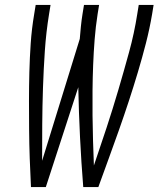

<svg xmlns="http://www.w3.org/2000/svg" viewBox="-20 -755 640 775"><path d="M105 0Q102 -58 100 -115.5Q98 -173 97.5 -231Q97 -289 97 -347Q97 -405 98.5 -463.5Q100 -522 104 -580.5Q108 -639 118 -698L124 -735H184L178 -698Q166 -624 161 -549.5Q156 -475 153.5 -401Q151 -327 150.5 -253Q150 -179 150 -106L302 -598Q304 -623 306.5 -648Q309 -673 313 -698L319 -735H380L374 -698Q366 -647 362 -595.5Q358 -544 356 -493Q354 -442 353.5 -391Q353 -340 353.5 -289Q354 -238 355.5 -187.5Q357 -137 359 -87Q385 -163 410 -239Q435 -315 457.5 -391.5Q480 -468 501 -544.5Q522 -621 534 -698L540 -735H600L594 -698Q584 -639 569 -580.5Q554 -522 536.5 -463.5Q519 -405 500 -347Q481 -289 460.5 -231Q440 -173 419 -115.5Q398 -58 377 0H316Q308 -100 303 -201Q298 -302 296 -403L165 0Z"/></svg>

Font: Iosevka QP Light
Style: Italic
Weight: 300
Italic angle: -9°
Designer: Belleve Invis
Foundry: Belleve Invis
Version: Version 20.0.0; ttfautohint (v1.8.4)